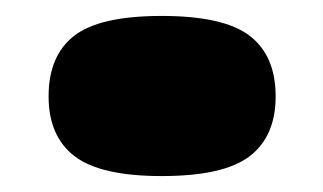

<svg xmlns="http://www.w3.org/2000/svg" viewBox="-20 -433 406 241"><path d="M41 -312Q41 -363 73 -388Q105 -413 183 -413Q261 -413 293.5 -388Q326 -363 326 -312Q326 -262 293.5 -237Q261 -212 183 -212Q106 -212 73.5 -237Q41 -262 41 -312Z"/></svg>

Font: Georama ExtraExtended ExtraBold
Style: Regular
Weight: 800
Width: 8
Designer: Jean-Baptiste Levee
Foundry: Production Type
Version: Version 1.000